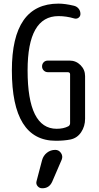

<svg xmlns="http://www.w3.org/2000/svg" viewBox="-20 -760 540 1050"><path d="M210 116.2Q216.8 90.8 236.8 75.2Q256.8 59.6 282.2 59.6Q301.8 59.6 313.5 76.7Q325.2 93.8 317.4 113.3L265.6 233.4Q249 270.5 210 269.5Q195.3 269.5 185.5 257.8Q175.8 246.1 179.7 231.4ZM285.2 9.8Q44.9 9.8 44.9 -375Q44.9 -740.2 299.8 -740.2Q335.9 -740.2 384.8 -728.5Q400.4 -724.6 410.2 -712.4Q419.9 -700.2 419.9 -683.6Q419.9 -670.9 409.7 -663.1Q399.4 -655.3 385.7 -659.2Q342.8 -671.9 299.8 -671.9Q130.9 -671.9 130.9 -375Q130.9 -55.7 290 -55.7Q327.1 -55.7 353.5 -69.3Q362.3 -74.2 363.3 -85V-353.5Q363.3 -364.3 351.6 -365.2H242.2Q228.5 -365.2 219.2 -374.5Q210 -383.8 210 -397Q210 -410.2 218.8 -419.4Q227.5 -428.7 242.2 -428.7H360.4Q395.5 -428.7 420.4 -403.8Q445.3 -378.9 445.3 -343.8V-110.4Q445.3 -69.3 423.8 -37.1Q402.3 -4.9 365.2 2.9Q330.1 9.8 285.2 9.8Z"/></svg>

Font: Rounded-X Mgen+ 1mn regular
Style: Regular
Weight: 400
Designer: [Source Han Sans]
Ryoko NISHIZUKA  (kana & ideographs); Paul D. Hunt (Latin, Greek & Cyrillic); Wenlong ZHANG  (bopomofo
Version: Version 1.059.20150602